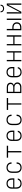

<svg xmlns="http://www.w3.org/2000/svg" viewBox="3182 -4008 835 7240"><g transform="rotate(-90 3600.0 -387.5)"><path d="M495 -265H155V-190Q155 -117 193.5 -75.5Q232 -34 301 -34Q356 -34 393 -60.5Q430 -87 444 -135H494Q479 -67 428 -28.5Q377 10 301 10Q209 10 157 -44Q105 -98 105 -190V-360Q105 -451 157.5 -505.5Q210 -560 301 -560Q391 -560 443 -505.5Q495 -451 495 -360ZM155 -308H445V-360Q445 -433 407 -474.5Q369 -516 301 -516Q231 -516 193 -474.5Q155 -433 155 -360Z M703 -190V-360Q703 -451 756.5 -505.5Q810 -560 900 -560Q991 -560 1044.5 -508.5Q1098 -457 1098 -370H1048Q1048 -438 1008.5 -477Q969 -516 900 -516Q832 -516 792.5 -474.5Q753 -433 753 -360V-190Q753 -118 792.5 -76Q832 -34 900 -34Q969 -34 1008.5 -73Q1048 -112 1048 -180H1098Q1098 -93 1044.5 -41.5Q991 10 900 10Q809 10 756 -44Q703 -98 703 -190Z M1525 0H1475V-500H1275V-550H1725V-500H1525Z M2295 -265H1955V-190Q1955 -117 1993.5 -75.5Q2032 -34 2101 -34Q2156 -34 2193 -60.5Q2230 -87 2244 -135H2294Q2279 -67 2228 -28.5Q2177 10 2101 10Q2009 10 1957 -44Q1905 -98 1905 -190V-360Q1905 -451 1957.5 -505.5Q2010 -560 2101 -560Q2191 -560 2243 -505.5Q2295 -451 2295 -360ZM1955 -308H2245V-360Q2245 -433 2207 -474.5Q2169 -516 2101 -516Q2031 -516 1993 -474.5Q1955 -433 1955 -360Z M2503 -190V-360Q2503 -451 2556.5 -505.5Q2610 -560 2700 -560Q2791 -560 2844.5 -508.5Q2898 -457 2898 -370H2848Q2848 -438 2808.5 -477Q2769 -516 2700 -516Q2632 -516 2592.5 -474.5Q2553 -433 2553 -360V-190Q2553 -118 2592.5 -76Q2632 -34 2700 -34Q2769 -34 2808.5 -73Q2848 -112 2848 -180H2898Q2898 -93 2844.5 -41.5Q2791 10 2700 10Q2609 10 2556 -44Q2503 -98 2503 -190Z M3325 0H3275V-500H3075V-550H3525V-500H3325Z M4113 -152Q4113 -84 4065 -42Q4017 0 3938 0H3710V-550H3938Q4012 -550 4057.5 -511Q4103 -472 4103 -408Q4103 -359 4075.5 -325.5Q4048 -292 4001 -283Q4053 -274 4083 -239Q4113 -204 4113 -152ZM3760 -505V-306H3938Q3988 -306 4020.5 -333.5Q4053 -361 4053 -404Q4053 -447 4020.5 -476Q3988 -505 3938 -505ZM3938 -45Q3992 -45 4027.5 -75.5Q4063 -106 4063 -152Q4063 -200 4027.5 -230.5Q3992 -261 3938 -261H3760V-45Z M4695 -265H4355V-190Q4355 -117 4393.5 -75.5Q4432 -34 4501 -34Q4556 -34 4593 -60.5Q4630 -87 4644 -135H4694Q4679 -67 4628 -28.5Q4577 10 4501 10Q4409 10 4357 -44Q4305 -98 4305 -190V-360Q4305 -451 4357.5 -505.5Q4410 -560 4501 -560Q4591 -560 4643 -505.5Q4695 -451 4695 -360ZM4355 -308H4645V-360Q4645 -433 4607 -474.5Q4569 -516 4501 -516Q4431 -516 4393 -474.5Q4355 -433 4355 -360Z M4960 0H4910V-550H4960V-304H5239V-550H5290V0H5239V-259H4960Z M5560 0H5510V-550H5560V-304H5839V-550H5890V0H5839V-259H5560Z M6080 0V-550H6130V-340H6190Q6277 -340 6328.5 -294Q6380 -248 6380 -170Q6380 -92 6329 -46Q6278 0 6190 0ZM6520 0H6470V-550H6520ZM6190 -45Q6256 -45 6293 -78Q6330 -111 6330 -170Q6330 -229 6293 -262Q6256 -295 6190 -295H6130V-45Z M6710 0V-550H6760V-200Q6760 -134 6756 -45L7022 -550H7090V0H7040V-350Q7040 -417 7044 -505L6777 0ZM6755 -785H6795Q6795 -742 6823.5 -716Q6852 -690 6899 -690Q6947 -690 6976 -716Q7005 -742 7005 -785H7045Q7045 -724 7005 -687Q6965 -650 6900 -650Q6835 -650 6795 -687Q6755 -724 6755 -785Z"/></g></svg>

Font: JetBrains Mono Extra Light
Style: Regular
Weight: 200
Monospace: yes
Designer: Philipp Nurullin, Konstantin Bulenkov
Foundry: JetBrains
Version: 2.002